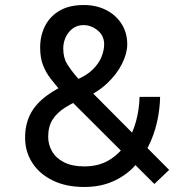

<svg xmlns="http://www.w3.org/2000/svg" viewBox="-20 -733 746 765"><path d="M316 12Q243 12 190 -14Q137 -40 108.5 -84.5Q80 -129 80 -184Q80 -237 100.5 -277.5Q121 -318 165 -351Q209 -384 278 -412Q324 -431 349 -455.5Q374 -480 384.5 -506.5Q395 -533 395 -556Q395 -591 369 -612Q343 -633 313 -633Q287 -633 269 -619Q251 -605 241.5 -584Q232 -563 232 -540Q232 -503 247.5 -478Q263 -453 288 -424L654 -56L595 0L214 -380Q197 -400 180 -422Q163 -444 151.5 -473Q140 -502 140 -544Q140 -591 159.5 -629.5Q179 -668 217.5 -690.5Q256 -713 314 -713Q363 -713 402 -693.5Q441 -674 464 -638.5Q487 -603 487 -556Q487 -521 466.5 -479.5Q446 -438 407.5 -401.5Q369 -365 316 -343Q272 -325 239.5 -304.5Q207 -284 189.5 -256.5Q172 -229 172 -188Q172 -156 188 -129Q204 -102 236 -86Q268 -70 316 -70Q372 -70 413 -94Q454 -118 481 -158.5Q508 -199 521.5 -248Q535 -297 536 -347H618Q617 -297 605.5 -246Q594 -195 570.5 -148.5Q547 -102 511.5 -66Q476 -30 427 -9Q378 12 316 12Z"/></svg>

Font: Inclusive Sans
Style: Regular
Weight: 400
Designer: Olivia King
Foundry: Olivia King
Version: Version 2.004